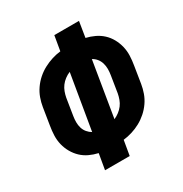

<svg xmlns="http://www.w3.org/2000/svg" viewBox="-171 -863 942 991"><g transform="rotate(-30 300.0 -367.5)"><path d="M170 0 186 -93Q159 -99 134.5 -110.5Q110 -122 91 -140Q72 -158 58.5 -181.5Q45 -205 38.5 -231.5Q32 -258 33 -286Q34 -314 39 -343L55 -443Q59 -468 68 -493.5Q77 -519 93 -542Q109 -565 130 -583.5Q151 -602 175.5 -615Q200 -628 225.5 -636Q251 -644 277 -647L292 -735H439L424 -642Q450 -636 474.5 -624.5Q499 -613 518.5 -595Q538 -577 551 -553.5Q564 -530 570.5 -503.5Q577 -477 576 -449Q575 -421 570 -392L554 -292Q550 -267 541 -241.5Q532 -216 516 -193Q500 -170 479 -151.5Q458 -133 434 -120Q410 -107 384 -99Q358 -91 332 -88L317 0ZM344 -204Q360 -211 374.5 -222Q389 -233 399.5 -247Q410 -261 416 -277.5Q422 -294 425 -310L441 -410Q444 -428 444 -446Q444 -464 439 -480.5Q434 -497 423.5 -510Q413 -523 398 -531ZM211 -204 266 -531Q249 -524 234.5 -513Q220 -502 209.5 -488Q199 -474 193 -457.5Q187 -441 184 -425L168 -325Q165 -307 165 -289Q165 -271 170 -254.5Q175 -238 186 -225Q197 -212 211 -204Z"/></g></svg>

Font: Iosevka SS04 Hv Ex Obl
Style: Regular
Weight: 900
Width: 7
Italic angle: -9°
Monospace: yes
Designer: Belleve Invis
Foundry: Belleve Invis
Version: Version 19.0.0; ttfautohint (v1.8.4)